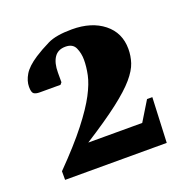

<svg xmlns="http://www.w3.org/2000/svg" viewBox="-82 -975 524 545"><g transform="rotate(-20 179.5 -702.5)"><path d="M26 -505V-531Q83 -589 116.5 -632Q150 -675 166.5 -706.5Q183 -738 188 -762Q193 -786 193 -807Q193 -827 185.5 -843.5Q178 -860 156 -860Q133 -860 122 -843.5Q111 -827 111 -798V-769L106 -763H43Q32 -763 26 -767Q20 -771 20 -788Q20 -806 31 -824.5Q42 -843 71 -862Q91 -875 116.5 -887.5Q142 -900 190 -900Q249 -900 285.5 -871Q322 -842 322 -793Q322 -772 315.5 -752Q309 -732 289 -708.5Q269 -685 229.5 -654.5Q190 -624 124 -582H287L323 -641H339L333 -505Z"/></g></svg>

Font: Spectral SC ExtraBold
Style: Regular
Weight: 800
Designer: Jean-Baptiste Levee
Foundry: Production Type
Version: Version 2.001